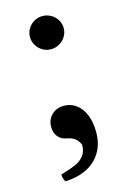

<svg xmlns="http://www.w3.org/2000/svg" viewBox="-102 -558 494 740"><g transform="rotate(-15 145.0 -188.0)"><path d="M143.6 -375Q125.5 -375 110.1 -384Q94.7 -393.1 85.7 -408.4Q76.7 -423.8 76.7 -441.4Q76.7 -459 85.7 -474.1Q94.7 -489.3 110.1 -498.3Q125.5 -507.3 143.6 -507.3Q162.1 -507.3 177.7 -498.3Q193.4 -489.3 202.4 -474.1Q211.4 -459 211.4 -441.4Q211.4 -423.8 202.4 -408.7Q193.4 -393.6 177.7 -384.3Q162.1 -375 143.6 -375ZM72.3 96.7Q102.5 87.4 120.6 78.9Q138.7 70.3 151.1 54.2Q163.6 38.1 163.6 11.2Q156.7 -5.4 144.8 -14.6Q132.8 -23.9 113.8 -27.3Q91.3 -30.8 78.6 -46.1Q65.9 -61.5 65.9 -85Q65.9 -114.3 85 -133.1Q104 -151.9 134.8 -151.9Q160.6 -151.9 182.1 -136.7Q203.6 -121.6 216.1 -92Q228.5 -62.5 228.5 -22Q228.5 26.9 206.5 61Q184.6 95.2 147.5 112.5Q110.4 129.9 64.9 130.9Q56.6 117.2 56.6 101.6Z"/></g></svg>

Font: Radley
Style: Regular
Weight: 400
Designer: Vernon Adams
Foundry: Vernon Adams
Version: Version 1.003; ttfautohint (v1.6)